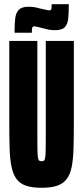

<svg xmlns="http://www.w3.org/2000/svg" viewBox="-20 -882 395 910"><path d="M177 8Q132 8 103 -2Q74 -12 58 -34Q42 -56 34.5 -92Q27 -128 25.5 -180Q24 -232 24 -302V-688H157V-242Q157 -196 157.5 -170.5Q158 -145 160 -134Q162 -123 166 -120.5Q170 -118 177 -118Q184 -118 188 -120.5Q192 -123 194 -134Q196 -145 196.5 -170.5Q197 -196 197 -242V-688H330V-302Q330 -232 328.5 -180Q327 -128 320 -92Q313 -56 296.5 -34Q280 -12 251.5 -2Q223 8 177 8ZM49 -727Q49 -767 52 -794Q55 -821 69 -835.5Q83 -850 115 -850Q133 -850 146 -847.5Q159 -845 173 -841Q183 -839 195.5 -836Q208 -833 214 -833Q222 -833 223.5 -840Q225 -847 225 -862H306Q306 -823 303.5 -795.5Q301 -768 287.5 -753.5Q274 -739 241 -739Q224 -739 211 -741.5Q198 -744 184 -748Q174 -750 161.5 -753.5Q149 -757 142 -757Q134 -757 132.5 -749.5Q131 -742 131 -727Z"/></svg>

Font: Saira UltraCondensed Black
Style: Regular
Weight: 900
Width: 1
Designer: Hector Gatti with collaboration of the Omnibus-Type team
Foundry: Omnibus-Type
Version: Version 1.101